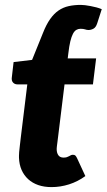

<svg xmlns="http://www.w3.org/2000/svg" viewBox="-20 -756 436 784"><path d="M57.5 -112Q57.5 -115.5 57.5 -120.5Q57.5 -125.5 58.2 -134.8Q59 -144 60.8 -159.2Q62.5 -174.5 65.5 -199.5L91.5 -411.5H50.5Q40 -411.5 33 -419.2Q26 -427 28.5 -442L35.5 -502.5L111 -511.5L155.5 -621.5Q169 -656 184.8 -678.2Q200.5 -700.5 219.2 -713.2Q238 -726 260.5 -731Q283 -736 310 -736Q317 -736 327.5 -734.8Q338 -733.5 350 -731.2Q362 -729 374 -725.8Q386 -722.5 395.5 -718.5L377 -661Q371.5 -644 361.5 -638.8Q351.5 -633.5 341.5 -633.5Q337.5 -633.5 334.2 -634.2Q331 -635 327.5 -636Q324 -637 319.5 -637.8Q315 -638.5 309 -638.5Q299.5 -638.5 291.8 -634Q284 -629.5 278 -618.2Q272 -607 267.2 -587.5Q262.5 -568 259 -538L256.5 -517.5H372.5L359.5 -411.5H243.5L218.5 -208Q216 -187.5 214.5 -175.8Q213 -164 212.2 -157.8Q211.5 -151.5 211.5 -149.2Q211.5 -147 211.5 -146.5Q211.5 -132 218.2 -122.2Q225 -112.5 239.5 -112.5Q247.5 -112.5 252.8 -114.2Q258 -116 262 -118.2Q266 -120.5 269.5 -122.2Q273 -124 277.5 -124Q284.5 -124 287.8 -120.8Q291 -117.5 294.5 -110.5L328.5 -37Q297.5 -14.5 262 -3.2Q226.5 8 190.5 8Q160.5 8 136.5 -0.2Q112.5 -8.5 95.2 -24.2Q78 -40 68.2 -62Q58.5 -84 57.5 -112Z"/></svg>

Font: Lato Black
Style: Italic
Weight: 900
Italic angle: -7°
Designer: Lukasz Dziedzic
Foundry: tyPoland Lukasz Dziedzic
Version: Version 2.007; 2014-02-27